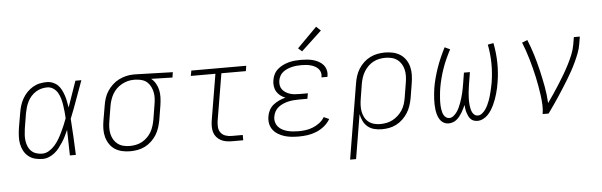

<svg xmlns="http://www.w3.org/2000/svg" viewBox="-56 -968 4312 1376"><g transform="rotate(-5 2100.0 -280.0)"><path d="M218 8Q190 8 163 1Q136 -6 115.5 -23Q95 -40 82.5 -63.5Q70 -87 65 -114Q60 -141 61.5 -169Q63 -197 67 -226L86 -336Q90 -361 97.5 -386Q105 -411 118.5 -435Q132 -459 151 -479Q170 -499 193.5 -513Q217 -527 242.5 -532.5Q268 -538 294 -538Q317 -538 338 -529.5Q359 -521 374 -506Q389 -491 399 -471Q409 -451 416 -430Q423 -409 427 -387Q431 -365 435 -343Q451 -390 467.5 -436.5Q484 -483 500 -530H543Q518 -463 494 -395.5Q470 -328 443 -261Q448 -196 451 -130.5Q454 -65 457 0H414Q413 -46 412 -92Q411 -138 410 -184Q400 -162 389.5 -140.5Q379 -119 366 -99Q353 -79 338 -59.5Q323 -40 304 -25Q285 -10 263 -1Q241 8 218 8ZM218 -30Q244 -30 267.5 -44.5Q291 -59 309 -79.5Q327 -100 340.5 -123Q354 -146 365.5 -170Q377 -194 387.5 -218.5Q398 -243 407 -268Q406 -292 403.5 -316Q401 -340 397.5 -363.5Q394 -387 387.5 -410Q381 -433 369.5 -453Q358 -473 338 -486.5Q318 -500 294 -500Q273 -500 252 -494.5Q231 -489 212 -477Q193 -465 178 -448Q163 -431 153 -411Q143 -391 137 -370.5Q131 -350 127 -329L109 -219Q106 -197 104.5 -175Q103 -153 106 -132Q109 -111 117 -91.5Q125 -72 140 -57.5Q155 -43 175.5 -36.5Q196 -30 218 -30Z M848 8Q818 8 789.5 1.5Q761 -5 738 -20Q715 -35 699.5 -58.5Q684 -82 676.5 -109.5Q669 -137 669.5 -166.5Q670 -196 675 -226L694 -336Q698 -362 706.5 -388Q715 -414 730.5 -437.5Q746 -461 767 -480.5Q788 -500 813 -512.5Q838 -525 864.5 -531.5Q891 -538 918 -538Q922 -538 925.5 -538Q929 -538 933 -538L1201 -530L1195 -492L1042 -496Q1061 -481 1074 -458.5Q1087 -436 1092.5 -411Q1098 -386 1097 -358.5Q1096 -331 1092 -304L1074 -194Q1069 -168 1060.5 -141.5Q1052 -115 1037 -91Q1022 -67 1000.5 -47Q979 -27 954 -14.5Q929 -2 901.5 3Q874 8 848 8ZM848 -30Q870 -30 892.5 -34.5Q915 -39 935.5 -50Q956 -61 973.5 -78Q991 -95 1002.5 -115Q1014 -135 1021 -157Q1028 -179 1032 -201L1050 -311Q1054 -333 1055 -355Q1056 -377 1052 -397.5Q1048 -418 1039 -437Q1030 -456 1015.5 -470Q1001 -484 981 -491Q961 -498 939 -499L926 -500Q924 -500 921 -500Q918 -500 915 -500Q893 -500 871.5 -494Q850 -488 830 -477Q810 -466 793 -449.5Q776 -433 764.5 -413Q753 -393 746 -372Q739 -351 735 -329L717 -219Q713 -196 712.5 -172.5Q712 -149 717 -127Q722 -105 733.5 -86Q745 -67 762.5 -54Q780 -41 802.5 -35.5Q825 -30 848 -30Z M1580 0Q1559 0 1538.5 -3.5Q1518 -7 1500.5 -16.5Q1483 -26 1470 -41Q1457 -56 1451 -75.5Q1445 -95 1445 -116Q1445 -137 1448 -158L1504 -492H1327L1334 -530H1729L1723 -492H1547L1490 -152Q1487 -129 1489 -107Q1491 -85 1504 -68.5Q1517 -52 1537.5 -45Q1558 -38 1580 -38H1661V0Z M2061 8Q2035 8 2009 5.5Q1983 3 1958.5 -4.5Q1934 -12 1912.5 -25Q1891 -38 1876 -57.5Q1861 -77 1856 -102.5Q1851 -128 1856 -155Q1859 -177 1870.5 -199Q1882 -221 1901.5 -236.5Q1921 -252 1943.5 -262Q1966 -272 1989 -278Q1970 -285 1953.5 -297.5Q1937 -310 1926.5 -327.5Q1916 -345 1913 -367Q1910 -389 1914 -410Q1917 -432 1927.5 -452.5Q1938 -473 1955.5 -488Q1973 -503 1994 -513Q2015 -523 2036.5 -528.5Q2058 -534 2079.5 -536Q2101 -538 2123 -538Q2145 -538 2167 -536Q2189 -534 2209.5 -528.5Q2230 -523 2249 -513Q2268 -503 2281.5 -487.5Q2295 -472 2301 -451Q2307 -430 2303 -408Q2303 -406 2302.5 -404Q2302 -402 2302 -400H2259Q2260 -402 2260 -403.5Q2260 -405 2260 -406Q2263 -422 2258 -437.5Q2253 -453 2242 -464Q2231 -475 2217 -482Q2203 -489 2187.5 -493Q2172 -497 2155.5 -498.5Q2139 -500 2123 -500Q2106 -500 2089 -498.5Q2072 -497 2055 -493Q2038 -489 2021.5 -482Q2005 -475 1990.5 -464Q1976 -453 1967.5 -437Q1959 -421 1956 -404Q1953 -387 1956 -369.5Q1959 -352 1969 -339Q1979 -326 1993.5 -317Q2008 -308 2024 -303Q2040 -298 2057.5 -296.5Q2075 -295 2093 -295H2152L2145 -256H2086Q2067 -256 2048 -254.5Q2029 -253 2010 -249Q1991 -245 1972 -237Q1953 -229 1937 -217Q1921 -205 1911 -187Q1901 -169 1898 -150Q1894 -130 1899 -110.5Q1904 -91 1916.5 -76.5Q1929 -62 1946 -53Q1963 -44 1982 -39Q2001 -34 2021 -32Q2041 -30 2061 -30Q2087 -30 2113.5 -33.5Q2140 -37 2165 -47Q2190 -57 2213 -74Q2236 -91 2250 -115L2288 -98Q2271 -69 2244.5 -47.5Q2218 -26 2187 -13.5Q2156 -1 2124.5 3.5Q2093 8 2061 8ZM2137 -598 2110 -622 2252 -765 2284 -735Z M2412 205 2502 -336Q2506 -362 2514.5 -388.5Q2523 -415 2538 -439Q2553 -463 2574.5 -483Q2596 -503 2621.5 -515.5Q2647 -528 2674 -533Q2701 -538 2728 -538Q2757 -538 2785.5 -531.5Q2814 -525 2837 -510Q2860 -495 2876 -471.5Q2892 -448 2899 -420.5Q2906 -393 2905.5 -363.5Q2905 -334 2900 -304L2882 -194Q2877 -168 2868.5 -142Q2860 -116 2845 -92Q2830 -68 2809 -48Q2788 -28 2763 -15Q2738 -2 2711.5 3Q2685 8 2658 8Q2630 8 2603 1Q2576 -6 2556 -23Q2536 -40 2524.5 -64Q2513 -88 2508 -114L2455 205ZM2650 -30Q2673 -30 2695.5 -34.5Q2718 -39 2739 -50Q2760 -61 2778 -77.5Q2796 -94 2809 -114Q2822 -134 2829 -156Q2836 -178 2840 -201L2858 -311Q2862 -334 2862.5 -357.5Q2863 -381 2858 -403Q2853 -425 2841.5 -444Q2830 -463 2812.5 -476Q2795 -489 2772.5 -494.5Q2750 -500 2727 -500Q2705 -500 2682.5 -495.5Q2660 -491 2639.5 -480Q2619 -469 2602 -452Q2585 -435 2573 -415Q2561 -395 2554 -373Q2547 -351 2543 -329L2526 -223Q2522 -200 2521 -176.5Q2520 -153 2524 -131Q2528 -109 2538.5 -89Q2549 -69 2566 -55.5Q2583 -42 2605 -36Q2627 -30 2650 -30Z M3139 8Q3119 8 3102.5 -1.5Q3086 -11 3076 -26.5Q3066 -42 3060.5 -60Q3055 -78 3052.5 -97Q3050 -116 3049.5 -135.5Q3049 -155 3050 -174.5Q3051 -194 3053 -214Q3055 -234 3058 -254Q3064 -290 3074 -327Q3084 -364 3096.5 -399.5Q3109 -435 3124.5 -470Q3140 -505 3157 -538L3195 -520Q3178 -488 3163 -455Q3148 -422 3136 -387.5Q3124 -353 3115 -318Q3106 -283 3100 -248Q3098 -235 3096.5 -222.5Q3095 -210 3094 -197.5Q3093 -185 3092 -172.5Q3091 -160 3091 -148Q3091 -136 3091.5 -123.5Q3092 -111 3094 -99Q3096 -87 3099 -75.5Q3102 -64 3108 -54Q3114 -44 3124 -37Q3134 -30 3146 -30Q3163 -30 3177.5 -42Q3192 -54 3202.5 -69Q3213 -84 3220 -100Q3227 -116 3233 -132Q3239 -148 3244 -165Q3249 -182 3253 -198.5Q3257 -215 3260 -231.5Q3263 -248 3266 -265L3279 -345H3322L3309 -265Q3307 -252 3305 -238.5Q3303 -225 3301.5 -211.5Q3300 -198 3299 -185Q3298 -172 3297.5 -158.5Q3297 -145 3297.5 -132Q3298 -119 3299.5 -106Q3301 -93 3304 -80.5Q3307 -68 3312.5 -57Q3318 -46 3328 -38Q3338 -30 3352 -30Q3368 -30 3382.5 -41.5Q3397 -53 3407 -67.5Q3417 -82 3424.5 -97.5Q3432 -113 3438 -129Q3444 -145 3448.5 -161Q3453 -177 3457 -193.5Q3461 -210 3464.5 -226Q3468 -242 3471 -259Q3482 -328 3481 -395.5Q3480 -463 3467 -530L3508 -538Q3522 -468 3523.5 -397Q3525 -326 3513 -254Q3510 -234 3505.5 -214Q3501 -194 3495.5 -174.5Q3490 -155 3483 -135.5Q3476 -116 3467 -97Q3458 -78 3446.5 -59.5Q3435 -41 3420 -26Q3405 -11 3385.5 -1.5Q3366 8 3346 8Q3331 8 3318 3Q3305 -2 3296 -12Q3287 -22 3281.5 -34Q3276 -46 3272 -59Q3268 -72 3266 -86Q3264 -100 3263 -114Q3257 -100 3250 -86Q3243 -72 3235 -59Q3227 -46 3217 -33.5Q3207 -21 3195 -11.5Q3183 -2 3168 3Q3153 8 3139 8Z M3815 0Q3821 -34 3819 -68.5Q3817 -103 3812.5 -137Q3808 -171 3802 -204Q3796 -237 3789 -269.5Q3782 -302 3773.5 -334.5Q3765 -367 3756 -398.5Q3747 -430 3736 -461.5Q3725 -493 3713 -523L3752 -538Q3774 -484 3791.5 -427Q3809 -370 3822.5 -312Q3836 -254 3847 -195Q3858 -136 3861 -75Q3883 -106 3905 -138.5Q3927 -171 3947.5 -203.5Q3968 -236 3987.5 -269Q4007 -302 4024.5 -336Q4042 -370 4056.5 -405.5Q4071 -441 4077 -477L4086 -530H4129L4120 -477Q4115 -445 4103 -413.5Q4091 -382 4076.5 -351Q4062 -320 4045.5 -290Q4029 -260 4011 -230.5Q3993 -201 3974.5 -172Q3956 -143 3937 -114Q3918 -85 3898 -56.5Q3878 -28 3858 0Z"/></g></svg>

Font: Iosevka Slab XLtEx
Style: Italic
Weight: 200
Width: 7
Italic angle: -9°
Monospace: yes
Designer: Belleve Invis
Foundry: Belleve Invis
Version: Version 11.1.0; ttfautohint (v1.8.3)